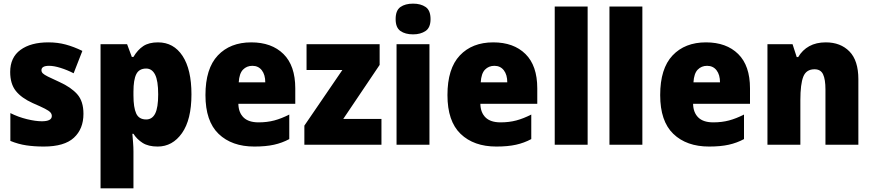

<svg xmlns="http://www.w3.org/2000/svg" viewBox="-20 -889 4799 1056"><path d="M439 -263Q439 -180 386.5 -131.5Q334 -83 221 -83Q169 -83 125 -89.5Q81 -96 37 -114V-267Q81 -245 128.5 -233.5Q176 -222 210 -222Q265 -222 265 -251Q265 -262 257 -271Q249 -280 226.5 -291.5Q204 -303 160 -322Q98 -350 67 -389Q36 -428 36 -493Q36 -573 92.5 -614.5Q149 -656 246 -656Q297 -656 341.5 -644Q386 -632 433 -609L385 -486Q350 -504 313.5 -515.5Q277 -527 250 -527Q208 -527 208 -503Q208 -493 215.5 -485.5Q223 -478 244 -467.5Q265 -457 307 -438Q371 -409 405 -370.5Q439 -332 439 -263Z M849 -656Q935 -656 984 -581.5Q1033 -507 1033 -370Q1033 -231 981 -157Q929 -83 847 -83Q796 -83 764.5 -103Q733 -123 714 -153H708Q710 -128 712 -104Q714 -80 714 -56V147H533V-646H679L705 -576H714Q737 -615 768 -635.5Q799 -656 849 -656ZM784 -512Q745 -512 729.5 -481Q714 -450 714 -385V-364Q714 -298 729 -265Q744 -232 784 -232Q817 -232 833.5 -264.5Q850 -297 850 -370Q850 -445 833 -478.5Q816 -512 784 -512Z M1362 -656Q1474 -656 1539 -592Q1604 -528 1604 -403V-318H1291Q1292 -270 1319.5 -243Q1347 -216 1402 -216Q1449 -216 1488.5 -226.5Q1528 -237 1571 -259V-124Q1532 -103 1487 -93Q1442 -83 1379 -83Q1255 -83 1182.5 -152.5Q1110 -222 1110 -366Q1110 -512 1178 -584Q1246 -656 1362 -656ZM1368 -527Q1337 -527 1316.5 -506Q1296 -485 1293 -436H1439Q1439 -478 1420 -502.5Q1401 -527 1368 -527Z M2078 -93H1654V-198L1863 -504H1666V-646H2068V-532L1868 -235H2078Z M2252 -869Q2294 -869 2321 -850.5Q2348 -832 2348 -784Q2348 -737 2320.5 -718.5Q2293 -700 2252 -700Q2209 -700 2182.5 -718.5Q2156 -737 2156 -784Q2156 -832 2182.5 -850.5Q2209 -869 2252 -869ZM2342 -646V-93H2161V-646Z M2693 -656Q2805 -656 2870 -592Q2935 -528 2935 -403V-318H2622Q2623 -270 2650.5 -243Q2678 -216 2733 -216Q2780 -216 2819.5 -226.5Q2859 -237 2902 -259V-124Q2863 -103 2818 -93Q2773 -83 2710 -83Q2586 -83 2513.5 -152.5Q2441 -222 2441 -366Q2441 -512 2509 -584Q2577 -656 2693 -656ZM2699 -527Q2668 -527 2647.5 -506Q2627 -485 2624 -436H2770Q2770 -478 2751 -502.5Q2732 -527 2699 -527Z M3212 -93H3031V-853H3212Z M3513 -93H3332V-853H3513Z M3863 -656Q3975 -656 4040 -592Q4105 -528 4105 -403V-318H3792Q3793 -270 3820.5 -243Q3848 -216 3903 -216Q3950 -216 3989.5 -226.5Q4029 -237 4072 -259V-124Q4033 -103 3988 -93Q3943 -83 3880 -83Q3756 -83 3683.5 -152.5Q3611 -222 3611 -366Q3611 -512 3679 -584Q3747 -656 3863 -656ZM3869 -527Q3838 -527 3817.5 -506Q3797 -485 3794 -436H3940Q3940 -478 3921 -502.5Q3902 -527 3869 -527Z M4522 -656Q4603 -656 4652 -606Q4701 -556 4701 -453V-93H4520V-397Q4520 -452 4507 -480Q4494 -508 4460 -508Q4414 -508 4398 -467Q4382 -426 4382 -339V-93H4201V-646H4339L4362 -575H4370Q4393 -614 4431 -635Q4469 -656 4522 -656Z"/></svg>

Font: Noto Sans Telugu UI SemiCondensed Black
Style: Regular
Weight: 900
Width: 4
Designer: Jelle Bosma - Monotype Design Team
Foundry: Monotype Imaging Inc.
Version: Version 2.005; ttfautohint (v1.8.4.7-5d5b)